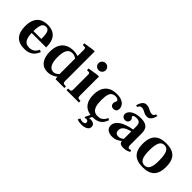

<svg xmlns="http://www.w3.org/2000/svg" viewBox="93 -1644 2800 2800"><g transform="rotate(45 1493.5 -243.5)"><path d="M262 11Q153 11 97 -50.5Q41 -112 41 -233Q41 -316 67 -371Q93 -426 142 -453.5Q191 -481 263 -481Q321 -481 362 -463.5Q403 -446 428.5 -414Q454 -382 466 -338.5Q478 -295 478 -241V-230H126V-268H341Q341 -325 335.5 -363.5Q330 -402 313.5 -422.5Q297 -443 264 -443Q235 -443 215.5 -425.5Q196 -408 187 -367.5Q178 -327 178 -260Q178 -209 184 -170.5Q190 -132 204 -105.5Q218 -79 242.5 -65.5Q267 -52 305 -52Q339 -52 364.5 -63Q390 -74 408 -94.5Q426 -115 438 -143L471 -126Q458 -94 435.5 -62.5Q413 -31 372 -10Q331 11 262 11Z M744 11Q656 11 607.5 -51Q559 -113 559 -225Q559 -311 587.5 -367.5Q616 -424 669.5 -452.5Q723 -481 798 -481Q824 -481 843 -477.5Q862 -474 878.5 -469Q895 -464 912 -458V-397Q899 -409 883 -419.5Q867 -430 849 -436.5Q831 -443 810 -443Q752 -443 723.5 -396Q695 -349 695 -250Q695 -149 723.5 -99.5Q752 -50 805 -50Q826 -50 841.5 -57.5Q857 -65 872.5 -78Q888 -91 907 -106L910 -56Q889 -37 862.5 -21.5Q836 -6 807 2.5Q778 11 744 11ZM902 0 891 -72V-591Q891 -615 885 -624Q879 -633 863 -633H830V-666L983 -690H1020V-83Q1020 -51 1030.5 -42Q1041 -33 1066 -33H1084V0ZM886 -451V-466H909V-451Z M1128 0V-33Q1158 -33 1171.5 -37Q1185 -41 1188.5 -52Q1192 -63 1192 -83V-376Q1192 -401 1186.5 -409Q1181 -417 1164 -417H1133V-451L1286 -475H1323V-83Q1323 -62 1327 -51.5Q1331 -41 1343.5 -37Q1356 -33 1384 -33V0ZM1254 -536Q1222 -536 1201 -557Q1180 -578 1180 -609Q1180 -640 1201.5 -661Q1223 -682 1254 -682Q1275 -682 1292 -672Q1309 -662 1318.5 -645.5Q1328 -629 1328 -609Q1328 -578 1306.5 -557Q1285 -536 1254 -536Z M1676 11Q1606 11 1555.5 -15.5Q1505 -42 1478.5 -95.5Q1452 -149 1452 -230Q1452 -293 1468.5 -340Q1485 -387 1515.5 -418.5Q1546 -450 1589.5 -465.5Q1633 -481 1687 -481Q1750 -481 1790 -463Q1830 -445 1849 -416.5Q1868 -388 1868 -356Q1868 -325 1852 -307Q1836 -289 1805 -289Q1776 -289 1760 -305.5Q1744 -322 1744 -348Q1744 -362 1748 -371.5Q1752 -381 1756 -388.5Q1760 -396 1760 -405Q1760 -421 1744.5 -432Q1729 -443 1696 -443Q1664 -443 1640 -428Q1616 -413 1602.5 -373Q1589 -333 1589 -258Q1589 -184 1602.5 -138.5Q1616 -93 1644.5 -72Q1673 -51 1717 -51Q1758 -51 1783.5 -66Q1809 -81 1824 -102Q1839 -123 1848 -144L1877 -128Q1867 -100 1852 -74.5Q1837 -49 1814 -30Q1791 -11 1757.5 0Q1724 11 1676 11ZM1635 203Q1614 203 1590.5 199Q1567 195 1546 186L1562 149Q1574 154 1588 158.5Q1602 163 1615 163Q1632 163 1650.5 156Q1669 149 1669 127Q1669 109 1658 101Q1647 93 1630 93Q1623 93 1618 94.5Q1613 96 1608 99L1591 91L1635 -1H1676L1649 57Q1654 55 1664 54Q1674 53 1683 53Q1714 53 1740 68Q1766 83 1766 120Q1766 153 1744.5 171Q1723 189 1693 196Q1663 203 1635 203Z M2307 11Q2279 11 2260 4Q2241 -3 2231.5 -18.5Q2222 -34 2222 -58V-350Q2221 -391 2203.5 -413Q2186 -435 2138 -435Q2121 -435 2106.5 -431.5Q2092 -428 2083.5 -422Q2075 -416 2075 -409Q2075 -399 2082 -392.5Q2089 -386 2095.5 -377.5Q2102 -369 2102 -352Q2102 -327 2085.5 -310Q2069 -293 2039 -293Q2010 -293 1992.5 -311Q1975 -329 1975 -354Q1975 -385 1998 -413Q2021 -441 2068.5 -460Q2116 -479 2189 -479Q2271 -479 2310.5 -444Q2350 -409 2350 -325V-104Q2350 -65 2357.5 -52.5Q2365 -40 2381 -40Q2392 -40 2399 -43Q2406 -46 2413 -49L2423 -21Q2403 -8 2375.5 1.5Q2348 11 2307 11ZM2078 11Q2019 11 1983 -15.5Q1947 -42 1947 -93Q1947 -141 1984.5 -180Q2022 -219 2091.5 -246Q2161 -273 2255 -287V-249Q2161 -231 2118 -201Q2075 -171 2075 -121Q2075 -88 2091.5 -71.5Q2108 -55 2143 -55Q2167 -55 2186.5 -65Q2206 -75 2221.5 -88Q2237 -101 2248 -111L2254 -74Q2235 -55 2210 -35.5Q2185 -16 2153 -2.5Q2121 11 2078 11ZM2227 -554Q2199 -554 2176 -565Q2153 -576 2131 -587Q2109 -598 2085 -598Q2062 -598 2050.5 -586Q2039 -574 2034 -558H2003Q2008 -586 2020 -613Q2032 -640 2053.5 -658.5Q2075 -677 2109 -677Q2138 -677 2161 -666Q2184 -655 2205.5 -644Q2227 -633 2252 -633Q2276 -633 2286.5 -644Q2297 -655 2300 -672H2332Q2328 -646 2316 -618.5Q2304 -591 2282.5 -572.5Q2261 -554 2227 -554Z M2707 11Q2584 11 2525 -49Q2466 -109 2466 -234Q2466 -360 2525.5 -420.5Q2585 -481 2709 -481Q2831 -481 2889.5 -421.5Q2948 -362 2948 -236Q2948 -109 2889 -49Q2830 11 2707 11ZM2707 -27Q2764 -27 2788 -78.5Q2812 -130 2810 -236Q2809 -344 2784.5 -394Q2760 -444 2706 -444Q2651 -444 2626.5 -392Q2602 -340 2602 -234Q2602 -126 2626.5 -76.5Q2651 -27 2707 -27Z"/></g></svg>

Font: Frank Ruhl Libre SemiBold
Style: Regular
Weight: 600
Designer: Yanek Iontef
Foundry: Fontef
Version: Version 6.003;gftools[0.9.30]